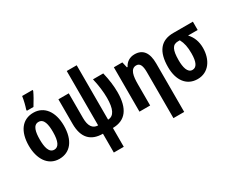

<svg xmlns="http://www.w3.org/2000/svg" viewBox="-130 -1283 2484 2039"><g transform="rotate(-30 1112.0 -263.5)"><path d="M205 -606H286C322 -664 350 -713 369 -755V-767H240C232 -712 219 -662 205 -621ZM251 10C385 10 467 -95 467 -273C467 -445 384 -554 253 -554C117 -554 37 -449 37 -273C37 -117 109 10 251 10ZM252 -102C187 -102 171 -182 171 -273C171 -363 186 -442 252 -442C318 -442 333 -364 333 -273C333 -159 306 -102 252 -102Z M783 240H905V9C1060 8 1138 -94 1138 -295C1138 -369 1128 -452 1106 -544H980C1001 -454 1011 -372 1011 -299C1011 -166 978 -94 905 -93V-760H783V-93C717 -94 683 -144 683 -240V-544H556V-242C556 -75 634 9 783 9Z M1514 240H1646V-355C1646 -485 1596 -554 1494 -554C1434 -554 1389 -524 1364 -474H1356L1340 -544H1236V0H1367V-261C1367 -359 1380 -443 1451 -443C1496 -443 1514 -403 1514 -324Z M1946 10C2082 10 2159 -106 2159 -250C2159 -327 2135 -391 2087 -442H2205V-544H1965C1811 -544 1735 -448 1735 -257C1735 -93 1814 10 1946 10ZM1946 -102C1886 -102 1869 -182 1869 -264C1869 -391 1895 -442 1963 -442H1986C2014 -389 2024 -338 2024 -260C2024 -155 1998 -102 1946 -102Z"/></g></svg>

Font: Kathrein 77 Bold Condensed
Style: Regular
Weight: 700
Width: 3
Designer: Lazydogs Typefoundry, based on Open Sans by Ascender Corporation
Foundry: Lazydogs Typefoundry
Version: Version 1.003;PS 001.003;hotconv 1.0.88;makeotf.lib2.5.64775